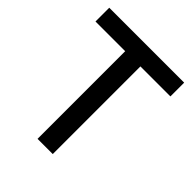

<svg xmlns="http://www.w3.org/2000/svg" viewBox="-196 -818 937 937"><g transform="rotate(45 272.5 -350.0)"><path d="M219 0V-656H324V0ZM14 -605V-700H531V-605Z"/></g></svg>

Font: SUSE Thin Medium
Style: Regular
Weight: 500
Version: Version 1.000